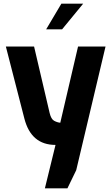

<svg xmlns="http://www.w3.org/2000/svg" viewBox="-20 -791 609 1048"><path d="M283 0Q150 0 113 -144L12 -537H166L251 -174Q259 -141 275 -132Q291 -123 309 -121L406 -537H556L396 138L348 237H225ZM315 -771H434L319 -631H232Z"/></svg>

Font: Exo
Style: Bold
Weight: 700
Designer: Natanael Gama
Foundry: Natanael Gama
Version: Version 1.500; ttfautohint (v1.6)